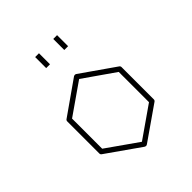

<svg xmlns="http://www.w3.org/2000/svg" viewBox="-195 -884 960 960"><g transform="rotate(-45 285.5 -403.5)"><path d="M472 -427Q478 -423 478 -416V-188Q478 -181 472 -177L294 -53Q288 -50 286 -50Q284 -50 278 -53L100 -178Q94 -182 94 -189V-416Q94 -423 100 -427L278 -552Q282 -554 286 -554Q289 -554 293 -552ZM451 -195V-409L286 -524L121 -409V-196L286 -80ZM208 -679V-757H235V-679ZM336 -679V-757H363V-679Z"/></g></svg>

Font: Envoyer
Style: Regular
Weight: 400
Version: Version 0.1